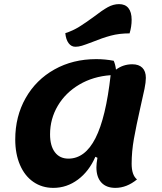

<svg xmlns="http://www.w3.org/2000/svg" viewBox="-20 -887 787 932"><path d="M645 -16Q595 25 540 25Q496 25 472 -1Q448 -27 448 -75Q448 -93 453 -121L443 -126Q412 -55 358 -15Q304 25 239 25Q184 25 142 -4Q100 -33 77 -86.5Q54 -140 54 -210Q54 -322 104.5 -411Q155 -500 244.5 -550Q334 -600 447 -600Q490 -600 532 -592Q540 -574 543 -549Q578 -575 622 -575Q654 -575 671 -558Q688 -541 688 -509Q688 -488 681.5 -456Q675 -424 662 -368Q641 -275 630 -213Q619 -151 619 -92Q619 -37 645 -16ZM517 -522Q432 -516 365 -476.5Q298 -437 260.5 -373.5Q223 -310 223 -235Q223 -179 246.5 -148Q270 -117 312 -117Q393 -117 443.5 -216.5Q494 -316 517 -522ZM297 -726Q334 -738 364.5 -757Q395 -776 436 -806Q476 -837 503 -852Q530 -867 558 -867Q588 -867 603.5 -847.5Q619 -828 619 -791Q619 -758 609 -725Q559 -725 518 -714Q477 -703 428 -683Q394 -670 377.5 -665Q361 -660 346 -660Q326 -660 313 -677.5Q300 -695 297 -726Z"/></svg>

Font: Lemonada SemiBold
Style: Regular
Weight: 600
Designer: Mohamed Gaber (Arabic) Eduardo Tunni (Latin)
Foundry: Kief Type Foundry
Version: Version 3.006